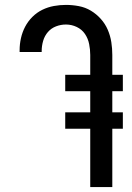

<svg xmlns="http://www.w3.org/2000/svg" viewBox="-20 -763 540 783"><path d="M348 0V-238H246V-305H348V-391H246V-458H348V-539Q348 -561 343.5 -583.5Q339 -606 326.5 -624.5Q314 -643 293 -653Q272 -663 249 -663Q228 -663 208.5 -655.5Q189 -648 175.5 -632.5Q162 -617 156 -596.5Q150 -576 150 -555V-551H60V-558Q60 -583 65.5 -607.5Q71 -632 82.5 -654Q94 -676 112 -694Q130 -712 152.5 -723Q175 -734 199.5 -738.5Q224 -743 249 -743Q275 -743 301.5 -738Q328 -733 350.5 -719.5Q373 -706 391 -686Q409 -666 419.5 -641.5Q430 -617 434 -591Q438 -565 438 -539V-458H481V-391H438V-305H481V-238H438V0Z"/></svg>

Font: Iosevka Term Curly Medium
Style: Regular
Weight: 500
Designer: Belleve Invis
Foundry: Belleve Invis
Version: Version 32.3.0